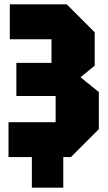

<svg xmlns="http://www.w3.org/2000/svg" viewBox="-20 -720 495 880"><path d="M305 0H270V140H126V0H19V-160H235V-280H55V-432H216V-540H25V-700H286L414 -572V-419L349 -366L433 -298V-128Z"/></svg>

Font: Tektur Condensed ExtraBold
Style: Regular
Weight: 800
Width: 3
Designer: Adam Jagosz
Foundry: Adam Jagosz
Version: Version 1.005;gftools[0.9.30]